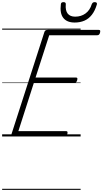

<svg xmlns="http://www.w3.org/2000/svg" viewBox="-20 -1278 959 1798"><path d="M111 0Q97 0 90.5 -5.5Q84 -11 88 -23L396 -979Q399 -988 406 -993Q413 -998 428 -998H905Q916 -998 918 -991.5Q920 -985 917 -973Q914 -960 907.5 -954Q901 -948 891 -948H441L313 -552H691Q702 -552 704 -546Q706 -540 703 -528Q699 -514 692.5 -508Q686 -502 677 -502H297L152 -50H598Q609 -50 611.5 -44Q614 -38 611 -25Q607 -12 600.5 -6Q594 0 584 0ZM679 -1067Q607 -1067 573 -1110Q539 -1153 550 -1238Q551 -1249 557 -1253.5Q563 -1258 575 -1258Q586 -1258 591.5 -1253Q597 -1248 596 -1238Q591 -1179 614 -1150.5Q637 -1122 684 -1122Q740 -1122 781 -1152Q822 -1182 839 -1238Q844 -1249 850 -1253.5Q856 -1258 867 -1258Q879 -1258 884.5 -1252.5Q890 -1247 887 -1236Q870 -1178 840.5 -1140Q811 -1102 770.5 -1084.5Q730 -1067 679 -1067ZM0 490H735V500H0ZM0 -20H735V0H0ZM0 -505H735V-500H0ZM0 -1010H735V-1000H0Z"/></svg>

Font: Playwrite NZ Guides
Style: Regular
Weight: 400
Designer: Veronika Burian, José Scaglione
Foundry: TypeTogether
Version: Version 1.003